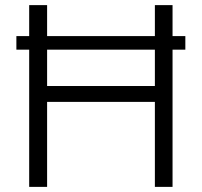

<svg xmlns="http://www.w3.org/2000/svg" viewBox="-20 -730 788 750"><path d="M704 -589V-536H654V0H585V-332H164V0H94V-536H44V-589H94V-710H164V-589H585V-710H654V-589ZM585 -394V-536H164V-394Z"/></svg>

Font: Raleway-v4020
Style: Regular
Weight: 400
Designer: Matt McInerney, Pablo Impallari, Rodrigo Fuenzalida
Foundry: Matt McInerney, Pablo Impallari, Rodrigo Fuenzalida
Version: Version 4.020;PS 004.020;hotconv 1.0.88;makeotf.lib2.5.64775